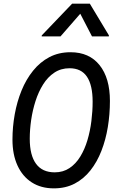

<svg xmlns="http://www.w3.org/2000/svg" viewBox="-20 -1019 640 1055"><path d="M276 16Q205.5 16 154.5 -16.8Q103.5 -49.5 76 -109.8Q48.5 -170 48.5 -252Q48.5 -322 61 -391.2Q73.5 -460.5 98.5 -521.8Q123.5 -583 161.8 -630.5Q200 -678 251.2 -705Q302.5 -732 367.5 -732Q470.5 -732 527.2 -661Q584 -590 584 -464.5Q584 -391 572.5 -321Q561 -251 537.2 -190Q513.5 -129 477 -82.8Q440.5 -36.5 390.5 -10.2Q340.5 16 276 16ZM280.5 -72Q327 -72 362 -95.5Q397 -119 421.2 -158.8Q445.5 -198.5 460.5 -249Q475.5 -299.5 482.2 -354Q489 -408.5 489 -460Q489 -551 457.8 -597.5Q426.5 -644 362 -644Q315 -644 278.8 -620Q242.5 -596 217 -555.2Q191.5 -514.5 175.2 -463.8Q159 -413 151.2 -359.5Q143.5 -306 143.5 -256.5Q143.5 -166 178 -119Q212.5 -72 280.5 -72ZM209 -819 209.5 -824.5 376.5 -999H473.5L578.5 -824.5L578 -819H485.5L413 -959H434.5L312.5 -819Z"/></svg>

Font: Google Sans Code
Style: Italic
Weight: 400
Italic angle: -10°
Monospace: yes
Designer: Google Sans Code Authors
Foundry: Google LLC
Version: Version 6.000